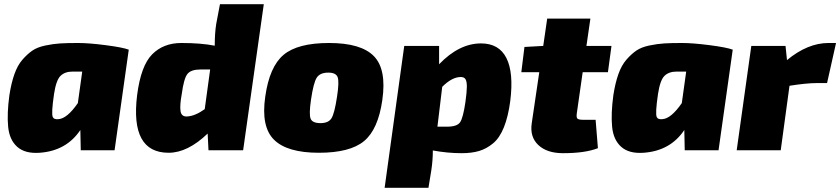

<svg xmlns="http://www.w3.org/2000/svg" viewBox="-20 -720 4026 920"><path d="M367 0 365 -97Q298 3 170 12Q100 17 62.5 -16.5Q25 -50 19 -113Q13 -176 25 -264Q34 -322 49 -364.5Q64 -407 87.5 -434Q111 -461 135 -477.5Q159 -494 197.5 -502Q236 -510 269 -512Q302 -514 354 -514Q406 -514 487 -503.5Q568 -493 597 -482L529 0ZM374 -377H328Q291 -377 270 -356.5Q249 -336 239 -270Q225 -175 233 -159Q238 -147 260 -149Q302 -152 353 -226Z M1244 -700 1145 0H979L975 -80Q879 12 788 12Q603 12 637 -264Q655 -405 709 -459.5Q763 -514 849 -514Q943 -514 1009 -501Q1009 -561 1016 -605L1034 -700ZM987 -387H940Q895 -387 878 -365.5Q861 -344 851 -270Q841 -216 845 -188Q849 -160 877 -162Q915 -164 961 -197Z M1557 -514Q1710 -514 1771.5 -451Q1833 -388 1812 -241Q1792 -100 1724.5 -44Q1657 12 1508 12Q1356 12 1293 -50.5Q1230 -113 1251 -257Q1271 -400 1338.5 -457Q1406 -514 1557 -514ZM1553 -372Q1513 -372 1497.5 -347.5Q1482 -323 1470 -241Q1460 -172 1468.5 -151Q1477 -130 1516 -130Q1554 -130 1568.5 -153.5Q1583 -177 1595 -257Q1606 -328 1598 -350Q1590 -372 1553 -372Z M2084 -500V-412Q2180 -512 2285 -512Q2371 -512 2406.5 -442Q2442 -372 2425 -236Q2415 -161 2394.5 -110Q2374 -59 2342.5 -33Q2311 -7 2275.5 3.5Q2240 14 2192 14Q2125 14 2054 1Q2054 48 2047 94L2033 180H1823L1917 -500ZM2076 -113H2122Q2170 -113 2184.5 -134Q2199 -155 2210 -230Q2217 -280 2217 -305Q2217 -330 2210.5 -340.5Q2204 -351 2188 -351Q2146 -351 2099 -304Z M2772 -374 2744 -178Q2741 -158 2746.5 -152Q2752 -146 2775 -146H2834L2845 -10Q2784 14 2678 14Q2601 14 2559.5 -25Q2518 -64 2528 -130L2564 -374H2478L2493 -495L2583 -500L2602 -631H2809L2790 -500H2910L2893 -374Z M3261 0 3259 -97Q3192 3 3064 12Q2994 17 2956.5 -16.5Q2919 -50 2913 -113Q2907 -176 2919 -264Q2928 -322 2943 -364.5Q2958 -407 2981.5 -434Q3005 -461 3029 -477.5Q3053 -494 3091.5 -502Q3130 -510 3163 -512Q3196 -514 3248 -514Q3300 -514 3381 -503.5Q3462 -493 3491 -482L3423 0ZM3268 -377H3222Q3185 -377 3164 -356.5Q3143 -336 3133 -270Q3119 -175 3127 -159Q3132 -147 3154 -149Q3196 -152 3247 -226Z M3986 -514 3943 -322H3896Q3845 -322 3763 -309L3721 0H3510L3580 -500H3744L3751 -432Q3850 -514 3950 -514Z"/></svg>

Font: Exo 2.0 Black
Style: Italic
Weight: 900
Italic angle: -8°
Designer: Natanael Gama
Version: Version 1.001;PS 001.001;hotconv 1.0.70;makeotf.lib2.5.58329